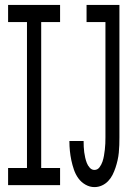

<svg xmlns="http://www.w3.org/2000/svg" viewBox="-20 -755 540 783"><path d="M365 8Q346 8 328.5 -2Q311 -12 299.5 -28Q288 -44 281.5 -63Q275 -82 271 -101Q267 -120 265 -139.5Q263 -159 263 -179V-180H321V-179Q321 -168 321.5 -156.5Q322 -145 323.5 -134Q325 -123 327.5 -112Q330 -101 334 -90.5Q338 -80 346 -71Q354 -62 365 -62Q378 -62 386 -73Q394 -84 398 -96Q402 -108 404 -120Q406 -132 407.5 -144.5Q409 -157 409.5 -169.5Q410 -182 410 -195V-665H333V-735H467V-195Q467 -179 466.5 -163.5Q466 -148 464.5 -132.5Q463 -117 459.5 -101.5Q456 -86 451 -71Q446 -56 439 -42Q432 -28 421 -16.5Q410 -5 395.5 1.5Q381 8 365 8ZM13 0V-70H90V-665H13V-735H225V-665H148V-70H225V0Z"/></svg>

Font: Iosevka SS18
Style: Regular
Weight: 400
Monospace: yes
Designer: Belleve Invis
Foundry: Belleve Invis
Version: Version 25.1.1; ttfautohint (v1.8.4)